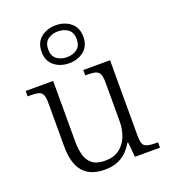

<svg xmlns="http://www.w3.org/2000/svg" viewBox="-148 -920 914 1037"><g transform="rotate(-20 309.0 -402.0)"><path d="M276 10Q195 10 153.5 -37Q112 -84 112 -185V-433Q112 -465 105 -480.5Q98 -496 81 -500.5Q64 -505 34 -505H19V-536H177V-188Q177 -142 187 -108Q197 -74 222.5 -54.5Q248 -35 295 -35Q344 -35 376 -58.5Q408 -82 424 -121.5Q440 -161 440 -210V-432Q440 -465 432.5 -480.5Q425 -496 408 -500.5Q391 -505 361 -505H350V-536H504V-102Q504 -54 521 -42.5Q538 -31 577 -31H596V0H452L444 -85H439Q414 -39 374 -14.5Q334 10 276 10ZM292 -596Q242 -596 207 -624Q172 -652 172 -705Q172 -758 207 -786Q242 -814 292 -814Q342 -814 377 -786Q412 -758 412 -705Q412 -652 377 -624Q342 -596 292 -596ZM292 -631Q327 -631 350.5 -649Q374 -667 374 -705Q374 -743 350.5 -761Q327 -779 292 -779Q257 -779 233.5 -761Q210 -743 210 -705Q210 -667 233.5 -649Q257 -631 292 -631Z"/></g></svg>

Font: Noto Serif Hentaigana Light
Style: Regular
Weight: 300
Designer: Kazuhiro Yamada
Foundry: nipponia
Version: Version 1.000; ttfautohint (v1.8.4.7-5d5b)